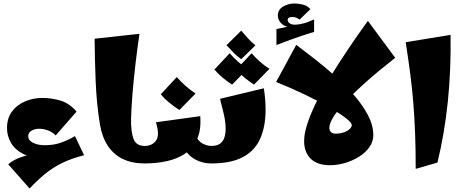

<svg xmlns="http://www.w3.org/2000/svg" viewBox="-20 -933 2632 1096"><path d="M262 -15 226 -31Q157 -31 111 -55Q65 -79 42.5 -118Q20 -157 20 -202Q20 -258 48 -296Q76 -334 122.5 -354Q169 -374 222 -374Q273 -374 324.5 -359Q376 -344 417 -296L298 -160Q278 -180 253 -189Q228 -198 202 -198Q179 -198 160 -187Q141 -176 141 -156Q141 -132 168.5 -118Q196 -104 236 -104Q287 -104 329 -119Q371 -134 408 -156L460 -47ZM149 143 27 5Q56 -22 109.5 -39Q163 -56 228 -66.5Q293 -77 357 -83L460 -47Q386 -28 333.5 -2Q281 24 238 59Q195 94 149 143Z M806 0Q734 0 681 -25.5Q628 -51 595 -101.5Q562 -152 550 -225Q531 -344 526 -470.5Q521 -597 520 -712L776 -740Q764 -657 753.5 -569Q743 -481 736.5 -400Q730 -319 728 -254Q727 -184 741.5 -142Q756 -100 806 -100L826 -50Z M806 0V-100Q849 -100 871 -131Q893 -162 870 -235L1123 -270Q1129 -192 1105.5 -139.5Q1082 -87 1037 -56.5Q992 -26 932 -13Q872 0 806 0ZM1186 0Q1136 0 1094 -23Q1052 -46 1027 -92.5Q1002 -139 1002 -207L1086 -222Q1086 -173 1103 -146.5Q1120 -120 1143.5 -110Q1167 -100 1186 -100L1206 -50ZM1004 -305Q975 -324 946.5 -347Q918 -370 898 -395L989 -493Q1014 -465 1039 -443Q1064 -421 1096 -399Z M1186 0V-100Q1218 -100 1235.5 -112.5Q1253 -125 1260.5 -147Q1268 -169 1268 -197Q1268 -236 1257.5 -282Q1247 -328 1236 -369L1486 -429Q1491 -397 1493.5 -366Q1496 -335 1496 -306Q1496 -211 1465.5 -142Q1435 -73 1367 -36.5Q1299 0 1186 0ZM1357 -595Q1333 -612 1313 -632.5Q1293 -653 1273 -675L1357 -758Q1377 -734 1395 -714.5Q1413 -695 1438 -674ZM1305 -450Q1277 -468 1250.5 -490Q1224 -512 1204 -536L1291 -629Q1314 -603 1338 -581.5Q1362 -560 1393 -540ZM1430 -450Q1402 -468 1375.5 -490Q1349 -512 1329 -536L1416 -629Q1439 -603 1463 -581.5Q1487 -560 1518 -540Z M1864 10Q1790 10 1753 -27.5Q1716 -65 1716 -128Q1716 -172 1736 -231.5Q1756 -291 1791 -360.5Q1826 -430 1872.5 -505.5Q1919 -581 1972 -659.5Q2025 -738 2080 -814L2236 -603Q2190 -567 2144 -529Q2098 -491 2056 -453Q2014 -415 1978.5 -379.5Q1943 -344 1916.5 -311.5Q1890 -279 1875 -251.5Q1860 -224 1860 -204Q1860 -188 1869.5 -179Q1879 -170 1897 -170Q1915 -170 1931 -174Q1947 -178 1960 -185Q1973 -192 1980.5 -201Q1988 -210 1988 -219Q1988 -233 1952 -260.5Q1916 -288 1855 -323Q1794 -358 1716.5 -395Q1639 -432 1556 -465L1671 -677Q1716 -643 1773.5 -598.5Q1831 -554 1890 -501.5Q1949 -449 1999 -392Q2049 -335 2080 -276.5Q2111 -218 2111 -161Q2111 -125 2089 -93.5Q2067 -62 2030.5 -39Q1994 -16 1950.5 -3Q1907 10 1864 10ZM1680 -769 1662 -775Q1614 -775 1590 -795.5Q1566 -816 1566 -844Q1566 -877 1595 -895Q1624 -913 1661 -913Q1684 -913 1708.5 -907Q1733 -901 1752 -881L1690 -821Q1680 -829 1669.5 -832.5Q1659 -836 1648 -836Q1638 -836 1630 -832.5Q1622 -829 1622 -818Q1622 -807 1637.5 -797.5Q1653 -788 1692 -795Q1718 -800 1733 -805.5Q1748 -811 1773 -822V-771ZM1558 -676V-767Q1601 -776 1635 -783Q1669 -790 1702 -796Q1735 -802 1773 -808V-751Q1733 -739 1702 -728.5Q1671 -718 1638 -706Q1605 -694 1558 -676Z M2353 31Q2353 -80 2349.5 -171Q2346 -262 2339.5 -344Q2333 -426 2322 -510Q2311 -594 2296 -692L2552 -734Q2555 -531 2536 -349.5Q2517 -168 2477 -5Z"/></svg>

Font: Marhey Light
Style: Bold
Weight: 700
Version: Version 1.000